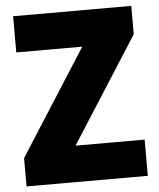

<svg xmlns="http://www.w3.org/2000/svg" viewBox="-52 -852 663 803"><g transform="rotate(-5 280.0 -450.0)"><path d="M536 -93H27V-212L310 -655H33V-807H529V-688L246 -245H536Z"/></g></svg>

Font: Noto Sans Telugu UI SemiCondensed Black
Style: Regular
Weight: 900
Width: 4
Designer: Jelle Bosma - Monotype Design Team
Foundry: Monotype Imaging Inc.
Version: Version 2.005; ttfautohint (v1.8.4.7-5d5b)